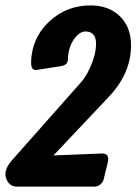

<svg xmlns="http://www.w3.org/2000/svg" viewBox="-32 -693 506 713"><path d="M30.8 0Q5.9 0 -5.9 -22.9Q-23.9 -57.1 12.7 -98.1L270 -388.7Q283.7 -404.3 295.4 -427.2Q324.7 -485.8 324.7 -530.3Q324.7 -575.7 285.6 -576.2Q265.6 -576.2 246.6 -552.7Q221.2 -520.5 220.2 -471.7Q219.7 -451.2 193.8 -447.3L106 -433.6Q102.5 -433.1 98.6 -433.1Q83.5 -434.6 83.5 -459Q83.5 -472.7 85.4 -487.3Q95.7 -564 154.3 -616.2Q217.3 -672.9 304.2 -672.9Q370.1 -672.9 411.1 -634.8Q454.6 -594.2 454.6 -524.4Q454.6 -420.9 372.6 -334L166.5 -115.7L346.2 -123Q375 -124 368.7 -91.8L353 -27.3Q351.6 -21.5 347.7 -15.6Q336.4 0 319.8 0Z"/></svg>

Font: Allan
Style: Bold
Weight: 700
Version: Version 1.005